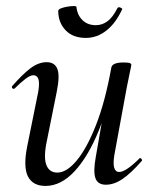

<svg xmlns="http://www.w3.org/2000/svg" viewBox="-20 -600 508 633"><path d="M130 13Q88 13 72 -18.5Q56 -50 70 -119L106 -297Q111 -327 106.5 -339.5Q102 -352 90 -352Q80 -352 64 -340Q48 -328 29 -309Q25 -305 21 -309Q17 -313 21 -317Q54 -355 80.5 -375Q107 -395 134 -395Q160 -395 169 -373Q178 -351 167 -297L135 -138Q123 -83 132.5 -57Q142 -31 169 -31Q200 -31 233.5 -71.5Q267 -112 297 -189Q327 -266 347 -377L361 -376Q342 -259 306.5 -171.5Q271 -84 226 -35.5Q181 13 130 13ZM329 9Q302 9 294.5 -13Q287 -35 296 -84L347 -377Q350 -394 387 -394Q403 -394 408 -392Q413 -390 413 -387Q413 -384 408 -361Q403 -338 398 -312L357 -89Q348 -33 373 -33Q384 -33 401 -44.5Q418 -56 439 -77Q442 -81 446 -76.5Q450 -72 447 -69Q412 -29 384 -10Q356 9 329 9ZM263 -475Q220 -475 196 -500.5Q172 -526 172 -564Q172 -569 181 -572.5Q190 -576 202 -578Q214 -580 223 -580Q232 -580 232 -577Q235 -550 252 -533.5Q269 -517 296 -517Q317 -517 334.5 -530Q352 -543 367 -573Q370 -578 377 -575Q384 -572 383 -570Q362 -524 331 -499.5Q300 -475 263 -475Z"/></svg>

Font: Cormorant Light Medium
Style: Italic
Weight: 500
Italic angle: -10°
Version: Version 4.000